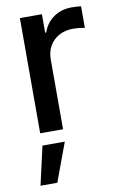

<svg xmlns="http://www.w3.org/2000/svg" viewBox="-88 -596 553 885"><g transform="rotate(-10 188.0 -153.5)"><path d="M68.8 0V-539.1H171.9V-452.6H176.8Q191.9 -496.6 227.8 -521.5Q263.7 -546.4 312 -546.4Q322.8 -546.4 335.2 -545.7Q347.7 -544.9 356 -543.9V-442.9Q350.1 -444.3 333.7 -446.3Q317.4 -448.2 299.8 -448.2Q264.6 -448.2 236.3 -433.1Q208 -418 191.9 -390.4Q175.8 -362.8 175.8 -325.7V0ZM28.3 238.3 69.3 57.6H173.8L106.9 238.3Z"/></g></svg>

Font: Inter 18pt Medium
Style: Regular
Weight: 500
Designer: Rasmus Andersson
Foundry: rsms
Version: Version 4.001;git-66647c0bb